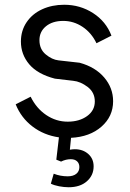

<svg xmlns="http://www.w3.org/2000/svg" viewBox="-20 -568 549 808"><path d="M194 205 206 163Q234 174 265 174Q288 174 301 163.5Q314 153 314 135Q314 120 304.5 111Q295 102 278 102Q257 102 237 112L217 104L228 10Q165 1 117 -35.5Q69 -72 46 -129L109 -161Q133 -112 174.5 -84Q216 -56 265 -56Q314 -56 346.5 -79.5Q379 -103 379 -141Q379 -179 349 -202Q319 -225 288 -228L211 -237Q138 -256 103 -297.5Q68 -339 68 -393Q68 -439 92 -474.5Q116 -510 157.5 -529Q199 -548 250 -548Q317 -548 371.5 -513Q426 -478 449 -418L386 -386Q365 -430 327.5 -455Q290 -480 246 -480Q201 -480 173.5 -457.5Q146 -435 146 -399Q146 -361 172.5 -339Q199 -317 226 -314L315 -304Q381 -286 418.5 -242Q456 -198 456 -142Q456 -78 407 -35Q358 8 279 12L274 62Q286 60 295 60Q329 60 351.5 80Q374 100 374 132Q374 170 345.5 195Q317 220 269 220Q250 220 229 216Q208 212 194 205Z"/></svg>

Font: Eudoxus Sans
Style: Regular
Weight: 400
Designer: Stijn de Vries
Foundry: tokotype
Version: Version 2.005